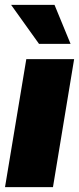

<svg xmlns="http://www.w3.org/2000/svg" viewBox="-20 -764 324 784"><path d="M0.5 0 87.4 -522.5H282.7L196.3 0ZM139.2 -585 25.4 -744.1H202.6L268.1 -585Z"/></svg>

Font: Inter 28pt Black
Style: Italic
Weight: 900
Italic angle: -9.3988°
Designer: Rasmus Andersson
Foundry: rsms
Version: Version 4.001;git-66647c0bb